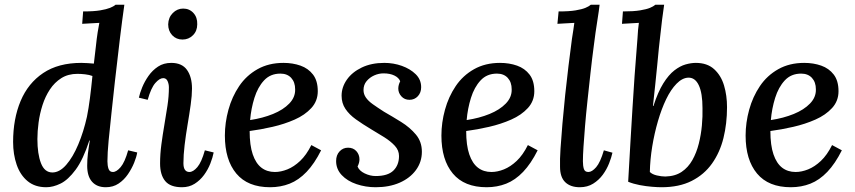

<svg xmlns="http://www.w3.org/2000/svg" viewBox="-20 -775 3590 806"><path d="M174 11Q127 11 96 -14.5Q65 -40 50 -83.5Q35 -127 35 -179Q35 -276 66.5 -351Q98 -426 161.5 -468.5Q225 -511 321 -511Q333 -511 348 -510Q363 -509 374 -508Q379 -547 382.5 -580.5Q386 -614 390 -639.5Q394 -665 397 -679Q380 -678 360.5 -677Q341 -676 325 -675L329 -727Q374 -727 400.5 -731.5Q427 -736 442 -742Q457 -748 465 -755H502Q493 -692 483.5 -614Q474 -536 462 -430Q455 -364 448 -301Q441 -238 436 -185Q431 -132 431 -98Q431 -80 435.5 -66.5Q440 -53 454 -53Q469 -53 486.5 -73.5Q504 -94 518 -144L556 -135Q553 -116 543 -91.5Q533 -67 517 -43.5Q501 -20 478 -4.5Q455 11 424 11Q387 11 366.5 -12Q346 -35 346 -79Q346 -105 349 -130Q352 -155 357 -185H355Q329 -105 297.5 -62.5Q266 -20 234.5 -4.5Q203 11 174 11ZM200 -51Q230 -51 258 -83Q286 -115 308.5 -168.5Q331 -222 345 -285Q352 -320 357.5 -362.5Q363 -405 368 -456Q355 -461 337.5 -463Q320 -465 305 -465Q266 -465 237.5 -447Q209 -429 189.5 -399.5Q170 -370 158.5 -334Q147 -298 142 -261Q137 -224 137 -191Q137 -129 152 -90Q167 -51 200 -51Z M699 -511Q744 -511 765 -481.5Q786 -452 786 -403Q786 -375 780.5 -335.5Q775 -296 767.5 -252Q760 -208 755 -166Q750 -124 750 -90Q750 -71 756.5 -62Q763 -53 775 -53Q791 -53 808.5 -73.5Q826 -94 840 -144L877 -135Q873 -114 863 -88.5Q853 -63 836.5 -40.5Q820 -18 797 -3.5Q774 11 744 11Q695 11 673.5 -15Q652 -41 652 -89Q652 -128 657.5 -169Q663 -210 670 -251Q677 -292 683 -331.5Q689 -371 689 -408Q689 -422 683.5 -434.5Q678 -447 665 -447Q650 -447 632 -426.5Q614 -406 600 -356L563 -365Q567 -384 577 -408.5Q587 -433 603.5 -456.5Q620 -480 643.5 -495.5Q667 -511 699 -511ZM749 -739Q775 -739 792 -720.5Q809 -702 808 -673Q808 -645 790 -627Q772 -609 746 -609Q720 -609 703 -627Q686 -645 686 -673Q687 -702 705.5 -720.5Q724 -739 749 -739Z M1170 -511Q1209 -511 1241.5 -499.5Q1274 -488 1294 -462Q1314 -436 1314 -392Q1314 -351 1287 -321.5Q1260 -292 1217 -273Q1174 -254 1124 -242.5Q1074 -231 1028 -225Q1028 -165 1041 -127Q1054 -89 1077.5 -71Q1101 -53 1134 -53Q1159 -53 1186.5 -64Q1214 -75 1240 -99.5Q1266 -124 1287 -166L1328 -144Q1300 -88 1267 -53.5Q1234 -19 1196 -4Q1158 11 1114 11Q1020 11 972 -46.5Q924 -104 924 -206Q924 -260 939 -314.5Q954 -369 984 -413.5Q1014 -458 1061 -484.5Q1108 -511 1170 -511ZM1157 -466Q1115 -466 1088.5 -437.5Q1062 -409 1048 -364Q1034 -319 1030 -271Q1083 -279 1126 -296.5Q1169 -314 1194.5 -340.5Q1220 -367 1219 -400Q1219 -430 1202.5 -448Q1186 -466 1157 -466Z M1557 11Q1515 11 1476.5 -2Q1438 -15 1414.5 -40Q1391 -65 1391 -99Q1391 -124 1405.5 -139.5Q1420 -155 1441 -155Q1463 -155 1476 -140.5Q1489 -126 1489 -106Q1489 -99 1487 -91.5Q1485 -84 1481 -76Q1488 -58 1511 -47Q1534 -36 1557 -36Q1608 -36 1631.5 -59Q1655 -82 1655 -120Q1655 -144 1637.5 -163Q1620 -182 1593 -199Q1566 -216 1537 -233Q1502 -254 1474 -274Q1446 -294 1430 -318Q1414 -342 1414 -373Q1414 -409 1436 -440.5Q1458 -472 1498.5 -491.5Q1539 -511 1593 -511Q1632 -511 1667 -498.5Q1702 -486 1725 -463.5Q1748 -441 1748 -409Q1748 -386 1734 -371Q1720 -356 1699 -356Q1678 -356 1665 -370.5Q1652 -385 1652 -403Q1652 -411 1654 -418.5Q1656 -426 1660 -434Q1654 -449 1635.5 -458Q1617 -467 1590 -467Q1570 -467 1551 -458.5Q1532 -450 1519 -434.5Q1506 -419 1506 -397Q1506 -380 1516 -365.5Q1526 -351 1545 -337.5Q1564 -324 1592 -306Q1627 -286 1664 -263Q1701 -240 1726 -210Q1751 -180 1751 -138Q1751 -95 1726 -61Q1701 -27 1657.5 -8Q1614 11 1557 11Z M2079 -511Q2118 -511 2150.5 -499.5Q2183 -488 2203 -462Q2223 -436 2223 -392Q2223 -351 2196 -321.5Q2169 -292 2126 -273Q2083 -254 2033 -242.5Q1983 -231 1937 -225Q1937 -165 1950 -127Q1963 -89 1986.5 -71Q2010 -53 2043 -53Q2068 -53 2095.5 -64Q2123 -75 2149 -99.5Q2175 -124 2196 -166L2237 -144Q2209 -88 2176 -53.5Q2143 -19 2105 -4Q2067 11 2023 11Q1929 11 1881 -46.5Q1833 -104 1833 -206Q1833 -260 1848 -314.5Q1863 -369 1893 -413.5Q1923 -458 1970 -484.5Q2017 -511 2079 -511ZM2066 -466Q2024 -466 1997.5 -437.5Q1971 -409 1957 -364Q1943 -319 1939 -271Q1992 -279 2035 -296.5Q2078 -314 2103.5 -340.5Q2129 -367 2128 -400Q2128 -430 2111.5 -448Q2095 -466 2066 -466Z M2497 -755Q2494 -728 2489 -697.5Q2484 -667 2480 -638Q2476 -609 2473 -585Q2465 -525 2458.5 -465.5Q2452 -406 2446 -350.5Q2440 -295 2436 -246.5Q2432 -198 2429.5 -160Q2427 -122 2427 -98Q2427 -79 2431 -66Q2435 -53 2450 -53Q2465 -53 2482.5 -73Q2500 -93 2515 -144L2551 -134Q2547 -115 2537 -89.5Q2527 -64 2510.5 -41.5Q2494 -19 2470 -4Q2446 11 2414 11Q2375 11 2353 -10Q2331 -31 2331 -75Q2330 -104 2333 -151Q2336 -198 2341 -255.5Q2346 -313 2352.5 -375.5Q2359 -438 2366.5 -498.5Q2374 -559 2381 -612Q2385 -636 2387 -650.5Q2389 -665 2391 -679Q2374 -678 2355 -677Q2336 -676 2320 -675L2325 -727Q2370 -727 2396.5 -731.5Q2423 -736 2437.5 -742Q2452 -748 2460 -755Z M2768 -755Q2764 -727 2759.5 -693Q2755 -659 2752 -627.5Q2749 -596 2746 -574Q2743 -541 2739 -501.5Q2735 -462 2730.5 -418Q2726 -374 2721 -330H2723Q2742 -389 2764.5 -425Q2787 -461 2811 -479.5Q2835 -498 2858 -504.5Q2881 -511 2901 -511Q2949 -511 2978 -484.5Q3007 -458 3019.5 -416Q3032 -374 3032 -325Q3032 -256 3017 -195.5Q3002 -135 2969 -88.5Q2936 -42 2883.5 -15.5Q2831 11 2757 11Q2741 11 2716.5 9Q2692 7 2665.5 2Q2639 -3 2617 -12Q2622 -104 2626.5 -178Q2631 -252 2635 -319.5Q2639 -387 2644 -457.5Q2649 -528 2656 -613Q2657 -636 2658.5 -649.5Q2660 -663 2662 -679Q2645 -678 2626 -677Q2607 -676 2591 -675L2595 -727Q2640 -727 2667 -731.5Q2694 -736 2708.5 -742Q2723 -748 2731 -755ZM2869 -449Q2844 -448 2820 -423.5Q2796 -399 2776.5 -358.5Q2757 -318 2742 -266.5Q2727 -215 2718 -160Q2709 -105 2708 -53Q2718 -43 2737.5 -38.5Q2757 -34 2773 -34Q2814 -35 2841.5 -53.5Q2869 -72 2886.5 -103Q2904 -134 2913.5 -172Q2923 -210 2926.5 -248.5Q2930 -287 2929 -321Q2929 -384 2913.5 -417Q2898 -450 2869 -449Z M3356 -511Q3395 -511 3427.5 -499.5Q3460 -488 3480 -462Q3500 -436 3500 -392Q3500 -351 3473 -321.5Q3446 -292 3403 -273Q3360 -254 3310 -242.5Q3260 -231 3214 -225Q3214 -165 3227 -127Q3240 -89 3263.5 -71Q3287 -53 3320 -53Q3345 -53 3372.5 -64Q3400 -75 3426 -99.5Q3452 -124 3473 -166L3514 -144Q3486 -88 3453 -53.5Q3420 -19 3382 -4Q3344 11 3300 11Q3206 11 3158 -46.5Q3110 -104 3110 -206Q3110 -260 3125 -314.5Q3140 -369 3170 -413.5Q3200 -458 3247 -484.5Q3294 -511 3356 -511ZM3343 -466Q3301 -466 3274.5 -437.5Q3248 -409 3234 -364Q3220 -319 3216 -271Q3269 -279 3312 -296.5Q3355 -314 3380.5 -340.5Q3406 -367 3405 -400Q3405 -430 3388.5 -448Q3372 -466 3343 -466Z"/></svg>

Font: Lora Medium
Style: Italic
Weight: 500
Italic angle: -3°
Designer: Olga Karpushina, Alexei Vanyashin (Cyrillic)
Foundry: Cyreal
Version: Version 3.004